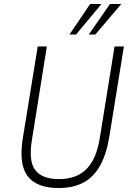

<svg xmlns="http://www.w3.org/2000/svg" viewBox="-20 -939 666 967"><path d="M275 8Q220 8 181 -7Q142 -22 119.5 -51.5Q97 -81 91 -126Q85 -171 93 -231L170 -705H216L141 -236Q123 -129 157 -83Q191 -37 277 -37Q365 -37 415.5 -87.5Q466 -138 483 -246L557 -705H604L531 -253Q517 -165 485 -106.5Q453 -48 401 -20Q349 8 275 8ZM330 -765 434 -919H491L363 -765ZM427 -765 534 -919H591L460 -765Z"/></svg>

Font: Nunito Sans 7pt Condensed ExtraLight
Style: Italic
Weight: 250
Width: 3
Italic angle: -9°
Designer: Vernon Adams
Foundry: Vernon Adams
Version: Version 3.101;gftools[0.9.27]